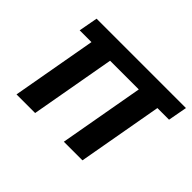

<svg xmlns="http://www.w3.org/2000/svg" viewBox="-110 -689 875 875"><g transform="rotate(45 328.0 -251.0)"><path d="M66 0 139 -410H63L80 -502H656L639 -410H564L491 0H371L444 -410H259L186 0Z"/></g></svg>

Font: DM Sans 16pt SemiBold
Style: Italic
Weight: 600
Italic angle: -10°
Version: Version 4.004;gftools[0.9.30]